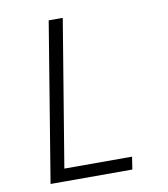

<svg xmlns="http://www.w3.org/2000/svg" viewBox="-82 -805 765 874"><g transform="rotate(-10 300.0 -367.5)"><path d="M81 0 202 -735H267L155 -58H468L459 0Z"/></g></svg>

Font: Iosevka Aile Light
Style: Italic
Weight: 300
Italic angle: -9°
Designer: Belleve Invis
Foundry: Belleve Invis
Version: Version 31.1.0; ttfautohint (v1.8.4)